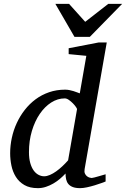

<svg xmlns="http://www.w3.org/2000/svg" viewBox="-20 -955 648 987"><path d="M415 -85.9Q412.6 -71.8 416.5 -63Q420.4 -54.2 427 -49.1Q433.6 -43.9 440.7 -42Q447.8 -40 451.2 -40Q454.6 -40 465.1 -42.7Q475.6 -45.4 487.3 -48.8Q499 -52.2 509.3 -55.2L522.9 -59.1V-22Q517.1 -19.5 501.5 -13.9Q485.8 -8.3 466.8 -2.4Q447.8 3.4 427.5 7.8Q407.2 12.2 392.1 12.2Q369.1 12.2 354.5 6.6Q339.8 1 331.5 -9Q323.2 -19 320.1 -32.7Q316.9 -46.4 316.9 -63Q303.7 -48.8 287.8 -35.4Q272 -22 253.9 -11.5Q235.8 -1 215.8 5.6Q195.8 12.2 174.8 12.2Q132.8 12.2 105.2 -3.9Q77.6 -20 61.5 -45.9Q45.4 -71.8 38.8 -103.5Q32.2 -135.3 32.2 -167Q32.2 -206.5 40.8 -246.3Q49.3 -286.1 66.2 -322.5Q83 -358.9 107.4 -390.1Q131.8 -421.4 163.1 -444.6Q194.3 -467.8 232.7 -481Q271 -494.1 314.9 -494.1Q326.2 -494.1 336.9 -491.9Q347.7 -489.7 357.4 -486.8Q367.2 -483.9 375.5 -480.5Q383.8 -477.1 390.1 -475.1L423.8 -668L333 -676.8V-707L487.8 -736.8H528.8ZM376 -394Q376.5 -396 370.4 -405Q364.3 -414.1 354.7 -423.8Q345.2 -433.6 334 -441.4Q322.8 -449.2 313 -449.2Q276.4 -449.2 243.2 -428Q210 -406.7 184.6 -369.6Q159.2 -332.5 144 -282Q128.9 -231.4 128.9 -172.9Q128.9 -140.6 135.5 -117.2Q142.1 -93.8 153.1 -78.6Q164.1 -63.5 178.2 -56.2Q192.4 -48.8 207 -48.8Q220.7 -48.8 236.6 -55.7Q252.4 -62.5 268.6 -74Q284.7 -85.4 300.5 -100.3Q316.4 -115.2 330.1 -130.9ZM441.9 -765.6H362.8L264.6 -935.1H335L418 -842.8L536.6 -935.1H607.9Z"/></svg>

Font: Charis SIL Am
Style: Italic
Weight: 400
Italic angle: -11°
Foundry: SIL International
Version: Version 5.000